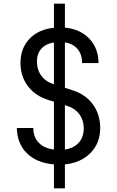

<svg xmlns="http://www.w3.org/2000/svg" viewBox="-20 -890 640 1050"><path d="M275 140V9Q181 1 127.5 -51.5Q74 -104 72 -190H162Q162 -141 191.5 -110Q221 -79 275 -72V-334L248 -342Q173 -365 132.5 -419Q92 -473 92 -546Q92 -626 141.5 -678Q191 -730 275 -738V-870H335V-739Q418 -731 468 -679Q518 -627 519 -545H429Q429 -592 404.5 -621.5Q380 -651 335 -658V-410L375 -397Q448 -374 488 -319Q528 -264 528 -190Q528 -108 475.5 -54Q423 0 335 9V140ZM182 -554Q182 -509 206 -476Q230 -443 275 -429V-658Q231 -651 206.5 -624Q182 -597 182 -554ZM335 -72Q384 -80 411 -110Q438 -140 438 -188Q438 -232 414.5 -264.5Q391 -297 347 -311L335 -315Z"/></svg>

Font: JetBrains Mono NL
Style: Regular
Weight: 400
Monospace: yes
Designer: Philipp Nurullin, Konstantin Bulenkov
Foundry: JetBrains
Version: Version 2.305; ttfautohint (v1.8.4.7-5d5b)